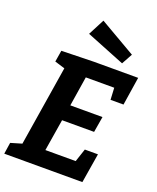

<svg xmlns="http://www.w3.org/2000/svg" viewBox="-172 -1056 943 1155"><g transform="rotate(20 299.5 -478.0)"><path d="M489 -523 485 -599H303L273 -409H479L462 -308H257L224 -105H418L446 -189H530L499 0H-1L10 -73L81 -94L163 -606L98 -626L110 -699L317 -704H600L572 -523ZM517 -822 479 -753 232 -852 286 -956Z"/></g></svg>

Font: Bitter Pro
Style: Bold Italic
Weight: 700
Italic angle: -9°
Designer: Sol Matas, and Bitter project Authors
Foundry: Sol Matas
Version: Version 1.010